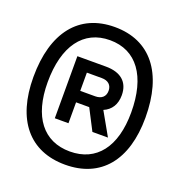

<svg xmlns="http://www.w3.org/2000/svg" viewBox="-124 -791 834 890"><g transform="rotate(20 293.0 -346.5)"><path d="M293 -7.3C468.8 -7.3 569.3 -128.4 569.3 -339.4C569.3 -559.6 468.8 -686 293 -686C117.2 -686 16.6 -559.6 16.6 -339.4C16.6 -128.4 117.2 -7.3 293 -7.3ZM293 -72.3C162.1 -72.3 86.9 -169.4 86.9 -339.4C86.9 -518.1 162.1 -621.1 293 -621.1C423.8 -621.1 499 -518.1 499 -339.4C499 -169.4 423.8 -72.3 293 -72.3ZM175.3 -193.4H242.7V-296.4H307.6L360.8 -193.4H437.5L373.5 -306.6C410.6 -322.3 430.7 -354.5 430.7 -399.4C430.7 -464.4 389.2 -499.5 316.4 -499.5H175.3ZM242.7 -353V-442.9H316.4C347.7 -442.9 366.2 -426.3 366.2 -397.9C366.2 -369.6 347.7 -353 316.4 -353Z"/></g></svg>

Font: Cascadia Mono PL SemiLight
Style: Regular
Weight: 350
Monospace: yes
Designer: Aaron Bell
Foundry: Saja Typeworks
Version: Version 2404.023